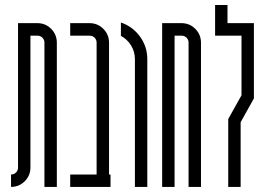

<svg xmlns="http://www.w3.org/2000/svg" viewBox="-20 -734 1043 754"><path d="M99.5 -76.2Q99.5 -44.6 77.3 -22.3Q55 0 23.3 0V-48.7Q35 -48.7 42.9 -56.6Q50.8 -64.6 50.8 -76.2V-643.1H127Q158.7 -643.1 181 -620.6Q203.2 -598.1 203.2 -566.4V0H154.5V-566.4Q154.5 -578.1 146.6 -586Q138.7 -593.9 127 -593.9H99.5Z M255.7 -643.1H331.9Q363.6 -643.1 385.9 -620.6Q408.2 -598.1 408.2 -566.4V-48.7H414V0H255.7V-48.7H359.4V-566.4Q359.4 -578.1 351.5 -586Q343.6 -593.9 331.9 -593.9H255.7Z M454.8 -645.6Q500.6 -630.2 529.6 -590.6Q558.5 -551 558.5 -501.5V0H509.8V-501.5Q509.8 -531 494.8 -555.4Q479.8 -579.8 454.8 -593.1Z M720.5 0V-566.4Q720.5 -578.1 712.6 -586Q704.7 -593.9 693 -593.9H665.6V0H616.8V-643.1H693Q724.7 -643.1 747 -620.6Q769.3 -598.1 769.3 -566.4V0Z M876.3 -266.6 928.4 -359.9V-593.9H824.7V-714.3H873.4V-643.1H977.1V-347.4L925 -254.1V0H876.3Z"/></svg>

Font: Marapfhont
Style: Book
Weight: 400
Version: Version 0.15